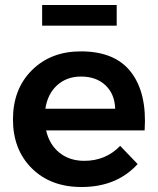

<svg xmlns="http://www.w3.org/2000/svg" viewBox="-20 -745 632 770"><path d="M448 -725V-642H149V-725ZM304 -539Q442 -539 506 -455Q570 -371 560 -222H165Q178 -165 218.5 -132.5Q259 -100 318 -100Q404 -100 462 -160L532 -87Q448 5 307 5Q183 5 107.5 -70Q32 -145 32 -266Q32 -388 108 -463.5Q184 -539 304 -539ZM162 -309H442Q440 -368 403 -403Q366 -438 305 -438Q248 -438 209.5 -403.5Q171 -369 162 -309Z"/></svg>

Font: Montserrat arm Medium
Style: Regular
Weight: 500
Designer: Julieta Ulanovsky
Foundry: Julieta Ulanovsky
Version: Version 6.000;PS 006.000;hotconv 1.0.88;makeotf.lib2.5.64775